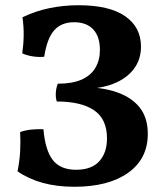

<svg xmlns="http://www.w3.org/2000/svg" viewBox="-20 -705 627 734"><path d="M264 9Q197 9 143 -6Q89 -21 47 -50Q55 -89 57 -126.5Q59 -164 57 -200Q75 -207 99 -209.5Q123 -212 146 -211Q153 -130 182 -93Q211 -56 271 -56Q330 -56 359.5 -88.5Q389 -121 389 -176Q389 -250 339.5 -283.5Q290 -317 197 -317Q192 -333 193.5 -352Q195 -371 201 -385Q256 -385 291.5 -400.5Q327 -416 344.5 -445.5Q362 -475 362 -514Q362 -565 336.5 -592.5Q311 -620 263 -620Q215 -620 187.5 -589.5Q160 -559 149 -488Q127 -486 105 -489.5Q83 -493 65 -501Q70 -535 70.5 -569Q71 -603 66 -639Q116 -663 169.5 -674Q223 -685 280 -685Q398 -685 458.5 -643Q519 -601 519 -527Q519 -477 491 -440.5Q463 -404 412.5 -384.5Q362 -365 293 -365V-372Q370 -372 426.5 -352.5Q483 -333 514 -294Q545 -255 545 -193Q545 -98 470 -44.5Q395 9 264 9Z"/></svg>

Font: Vollkorn
Style: Bold
Weight: 700
Designer: Friedrich Althausen
Foundry: Friedrich Althausen
Version: Version 5.000